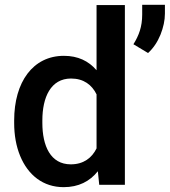

<svg xmlns="http://www.w3.org/2000/svg" viewBox="-20 -771 708 801"><path d="M39.1 -258.3C39.1 -207 47.4 -161.1 64 -120.6C97.2 -40 160.2 9.8 245.6 9.8C307.6 9.8 354.5 -14.2 388.2 -56.6L394 0H501V-750H382.8V-478C349.6 -516.6 305.2 -538.1 246.6 -538.1C117.7 -538.1 39.1 -429.2 39.1 -268.6ZM156.7 -268.6C156.7 -364.7 191.4 -443.4 276.4 -443.4C329.1 -443.4 363.3 -417 382.8 -377.4V-151.9C363.3 -112.3 328.6 -85.4 275.4 -85.4C190.4 -85.4 156.7 -162.6 156.7 -258.3ZM573.2 -751V-710C573.2 -659.7 559.6 -623 536.6 -586.4L597.7 -549.8C619.6 -569.8 636.7 -595.2 649.4 -626C661.6 -656.7 668 -686 668 -714.4V-751Z"/></svg>

Font: Vazirmatn Medium
Style: Regular
Weight: 500
Designer: Saber Rastikerdar
Foundry: Saber Rastikerdar
Version: Version 33.003